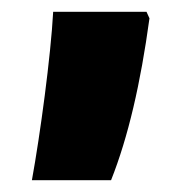

<svg xmlns="http://www.w3.org/2000/svg" viewBox="-20 -166 318 325"><path d="M34 139H168C197 66 218 -25 233 -135L228 -146H70C66 -71 48 62 34 139Z"/></svg>

Font: Noto Sans Oriya ExtCond Blk
Style: Regular
Weight: 900
Width: 2
Designer: Amélie Bonet and Sol Matas
Foundry: Google LLC
Version: Version 2.006